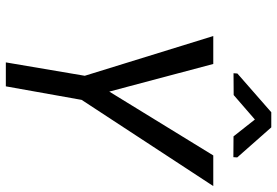

<svg xmlns="http://www.w3.org/2000/svg" viewBox="-166 -784 950 658"><g transform="rotate(90 309.0 -455.0)"><path d="M293.9 -354.5 512.7 -710.9H617.7L322.3 -259.8L275.9 0H193.8L239.7 -270.5L103.5 -710.9H199.2ZM519.5 -793 518.6 -779.8 447.3 -780.3 389.6 -853.5 305.7 -780.8 231 -780.3 231.9 -793.5 364.7 -909.7H416.5Z"/></g></svg>

Font: Roboto Mono
Style: Italic
Weight: 400
Designer: Google
Version: Version 2.000985; 2015; ttfautohint (v1.3)